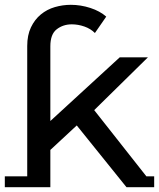

<svg xmlns="http://www.w3.org/2000/svg" viewBox="-27 -768 660 797"><path d="M163 -128 166 -251 470 -530H587L353 -300L301 -256ZM498 9 283 -258 345 -335 609 0ZM182 0H86V-577Q86 -622 101.5 -654.5Q117 -687 142.5 -708Q168 -729 200.5 -738.5Q233 -748 267 -748Q308 -748 348 -735Q388 -722 414 -699L367 -631Q349 -649 323 -658Q297 -667 271 -667Q235 -667 208.5 -646.5Q182 -626 182 -576ZM-7 9V-36H182V9ZM498 9V-36H613V9Z"/></svg>

Font: Montserrat Underline Thin Medium
Style: Regular
Weight: 500
Version: Version 9.000